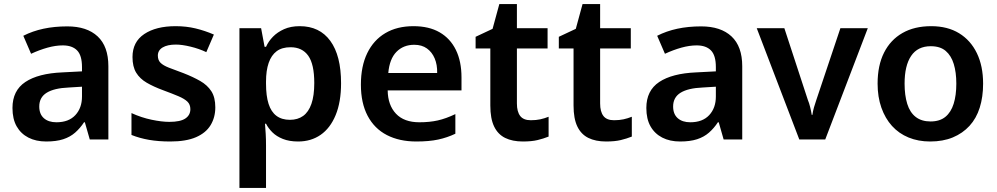

<svg xmlns="http://www.w3.org/2000/svg" viewBox="-20 -682 4878 939"><path d="M309 -553Q405 -553 457.5 -504Q510 -455 510 -358V0H419L395 -84H391Q372 -55 347.5 -33.5Q323 -12 289 -1Q255 10 206 10Q156 10 119 -9Q82 -28 61.5 -64Q41 -100 41 -154Q41 -239 104 -281Q167 -323 285 -328L381 -333V-354Q381 -411 357 -435.5Q333 -460 287 -460Q252 -460 212.5 -449Q173 -438 132 -419L94 -507Q139 -530 192.5 -541.5Q246 -553 309 -553ZM316 -254Q245 -251 208.5 -228.5Q172 -206 172 -161Q172 -124 194.5 -104Q217 -84 256 -84Q316 -84 348.5 -119Q381 -154 381 -210V-258Z M1033 -157Q1033 -108 1010 -70Q987 -32 938.5 -11Q890 10 813 10Q755 10 709 2Q663 -6 623 -22V-129Q671 -107 721 -96.5Q771 -86 808 -86Q862 -86 886.5 -102.5Q911 -119 911 -148Q911 -171 896.5 -185Q882 -199 852.5 -211.5Q823 -224 777 -241Q731 -258 697.5 -277.5Q664 -297 646 -326.5Q628 -356 628 -403Q628 -477 685.5 -515.5Q743 -554 839 -554Q891 -554 936.5 -543Q982 -532 1026 -513L989 -427Q953 -444 911.5 -454Q870 -464 840 -464Q799 -464 775.5 -450Q752 -436 752 -410Q752 -388 765 -375Q778 -362 806 -351Q834 -340 878 -324Q924 -306 959 -286Q994 -266 1013.5 -236Q1033 -206 1033 -157Z M1446 -554Q1543 -554 1595.5 -482Q1648 -410 1648 -275Q1648 -183 1621.5 -119Q1595 -55 1548 -22.5Q1501 10 1438 10Q1395 10 1363.5 -2.5Q1332 -15 1312 -35Q1292 -55 1281 -77H1276Q1278 -53 1279.5 -27Q1281 -1 1281 29V237H1151V-544H1257L1274 -453H1281Q1293 -480 1315 -502.5Q1337 -525 1369.5 -539.5Q1402 -554 1446 -554ZM1401 -451Q1359 -451 1333 -431.5Q1307 -412 1294 -374.5Q1281 -337 1281 -283V-273Q1281 -213 1293.5 -174Q1306 -135 1332 -115.5Q1358 -96 1398 -96Q1436 -96 1462.5 -115Q1489 -134 1503 -174Q1517 -214 1517 -276Q1517 -368 1487.5 -409.5Q1458 -451 1401 -451Z M2002 -554Q2078 -554 2130 -524Q2182 -494 2209.5 -438Q2237 -382 2237 -303V-240H1876Q1877 -168 1916.5 -126Q1956 -84 2031 -84Q2081 -84 2121 -93Q2161 -102 2207 -124V-28Q2167 -9 2123 0.5Q2079 10 2016 10Q1933 10 1872 -21.5Q1811 -53 1778 -115.5Q1745 -178 1745 -268Q1745 -358 1776 -422Q1807 -486 1864.5 -520Q1922 -554 2002 -554ZM2006 -463Q1953 -463 1919 -428.5Q1885 -394 1879 -325H2118Q2119 -365 2106 -396Q2093 -427 2068 -445Q2043 -463 2006 -463Z M2576 -94Q2602 -94 2622.5 -98.5Q2643 -103 2663 -111V-14Q2638 -4 2609 3Q2580 10 2537 10Q2486 10 2450.5 -7.5Q2415 -25 2396.5 -63.5Q2378 -102 2378 -166V-445H2306V-502L2389 -541L2422 -662H2508V-544H2658V-445H2508V-176Q2508 -136 2524 -115Q2540 -94 2576 -94Z M2983 -94Q3009 -94 3029.5 -98.5Q3050 -103 3070 -111V-14Q3045 -4 3016 3Q2987 10 2944 10Q2893 10 2857.5 -7.5Q2822 -25 2803.5 -63.5Q2785 -102 2785 -166V-445H2713V-502L2796 -541L2829 -662H2915V-544H3065V-445H2915V-176Q2915 -136 2931 -115Q2947 -94 2983 -94Z M3409 -553Q3505 -553 3557.5 -504Q3610 -455 3610 -358V0H3519L3495 -84H3491Q3472 -55 3447.5 -33.5Q3423 -12 3389 -1Q3355 10 3306 10Q3256 10 3219 -9Q3182 -28 3161.5 -64Q3141 -100 3141 -154Q3141 -239 3204 -281Q3267 -323 3385 -328L3481 -333V-354Q3481 -411 3457 -435.5Q3433 -460 3387 -460Q3352 -460 3312.5 -449Q3273 -438 3232 -419L3194 -507Q3239 -530 3292.5 -541.5Q3346 -553 3409 -553ZM3416 -254Q3345 -251 3308.5 -228.5Q3272 -206 3272 -161Q3272 -124 3294.5 -104Q3317 -84 3356 -84Q3416 -84 3448.5 -119Q3481 -154 3481 -210V-258Z M3889 0 3681 -544H3816L3931 -193Q3937 -179 3942 -159Q3947 -139 3950 -120H3953Q3956 -140 3961 -157.5Q3966 -175 3972 -192L4090 -544H4224L4016 0Z M4788 -273Q4788 -208 4771.5 -155.5Q4755 -103 4721.5 -66.5Q4688 -30 4640 -10Q4592 10 4529 10Q4471 10 4423.5 -9.5Q4376 -29 4342.5 -66Q4309 -103 4290.5 -155.5Q4272 -208 4272 -273Q4272 -362 4303.5 -424.5Q4335 -487 4393.5 -520.5Q4452 -554 4534 -554Q4614 -554 4670.5 -519.5Q4727 -485 4757.5 -422Q4788 -359 4788 -273ZM4404 -273Q4404 -216 4417 -174Q4430 -132 4458.5 -110Q4487 -88 4531 -88Q4576 -88 4603.5 -110.5Q4631 -133 4644 -174.5Q4657 -216 4657 -273Q4657 -328 4644.5 -369Q4632 -410 4605 -433Q4578 -456 4532 -456Q4468 -456 4436 -408.5Q4404 -361 4404 -273Z"/></svg>

Font: Noto Sans Hebrew Thin SemiBold
Style: Regular
Weight: 600
Version: Version 3.001